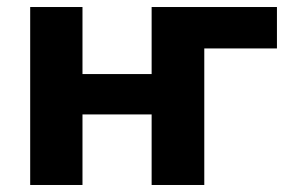

<svg xmlns="http://www.w3.org/2000/svg" viewBox="-20 -527 828 547"><path d="M66 0V-507H215V-316H412V-507H769V-389H562V0H412V-201H215V0Z"/></svg>

Font: Mulish ExtraBold
Style: Regular
Weight: 800
Designer: Vernon Adams
Foundry: Vernon Adams
Version: Version 3.603; ttfautohint (v1.8.3)